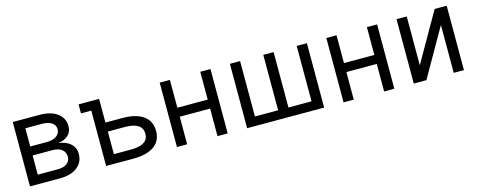

<svg xmlns="http://www.w3.org/2000/svg" viewBox="-29 -1029 3792 1527"><g transform="rotate(-15 1866.5 -265.0)"><path d="M80 0V-530H300Q392 -530 446 -490.5Q500 -451 500 -383Q500 -338 470.5 -310Q441 -282 387 -274Q450 -267 486 -234Q522 -201 522 -150Q522 -81 470 -40.5Q418 0 329 0ZM164 -74H329Q377 -74 404.5 -94.5Q432 -115 432 -150Q432 -188 404.5 -210Q377 -232 329 -232H164ZM164 -306H300Q351 -306 380.5 -327Q410 -348 410 -383Q410 -417 380.5 -436.5Q351 -456 300 -456H164Z M707 0V-456H622V-530H791V-335H931Q1043 -335 1103 -291.5Q1163 -248 1163 -167Q1163 -86 1103 -43Q1043 0 931 0ZM791 -75H931Q1075 -75 1075 -167Q1075 -261 931 -261H791Z M1290 0V-530H1374V-301H1624V-530H1708V0H1624V-227H1374V0Z M1868 0V-530H1952V-74H2143V-530H2228V-74H2418V-530H2502V0Z M2662 0V-530H2746V-301H2996V-530H3080V0H2996V-227H2746V0Z M3240 0V-530H3324V-128L3554 -530H3653V0H3569V-394L3344 0Z"/></g></svg>

Font: Geist
Style: Regular
Weight: 400
Designer: Basement.studio, Andrés Briganti, Mateo Zaragoza
Foundry: Basement.studio, Vercel, Andrés Briganti, Guido Ferreyra, Mateo Zaragoza
Version: Version 1.401